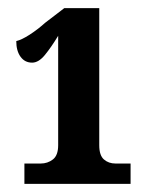

<svg xmlns="http://www.w3.org/2000/svg" viewBox="-20 -839 370 472"><path d="M40 -387V-437H80Q97 -437 110 -447Q123 -457 123 -482V-751Q106 -723 90.5 -704Q75 -685 59 -685Q41 -685 30.5 -699.5Q20 -714 20 -738Q33 -741 52.5 -753.5Q72 -766 91 -783L138 -819H224V-482Q224 -457 235.5 -447Q247 -437 264 -437H301V-387Z"/></svg>

Font: Noto Serif ExtraCondensed ExtraBold
Style: Regular
Weight: 800
Width: 2
Designer: Monotype Design Team
Foundry: Monotype Imaging Inc.
Version: Version 2.013; ttfautohint (v1.8.4.7-5d5b)